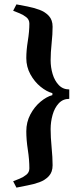

<svg xmlns="http://www.w3.org/2000/svg" viewBox="-20 -686 376 876"><path d="M219 -252V-261Q192.6 -268 164.9 -290.5Q137.3 -313 118.6 -347Q100 -381 100 -421Q100 -456 107 -499.5Q114 -543 114 -578Q114 -596.2 100.5 -607.1Q87 -618 70 -625Q53 -632 40 -637L55 -666Q77 -662 105.1 -656.5Q133.2 -651 159.5 -641.5Q185.8 -632 202.9 -613.5Q220 -595 220 -564Q220 -530 215.5 -488Q211 -446 211 -411Q211 -379 220 -348.6Q229 -318.2 248 -298.1Q267 -278 296 -278V-235Q267 -235 248 -214.5Q229 -194 220 -162Q211 -130 211 -97Q211 -60 215.5 -13.5Q220 33 220 68Q220 99 202.9 117.5Q185.8 136 159.5 145.5Q133.2 155 105.1 160Q77 165 55 170L40 141Q53 136 70 129Q87 122 100.5 111Q114 100 114 82Q114 43 107 -2.5Q100 -48 100 -87Q100 -129 118.6 -164Q137.3 -199 164.9 -222Q192.6 -245 219 -252Z"/></svg>

Font: Buenard
Style: Regular
Weight: 400
Version: Version 2.000